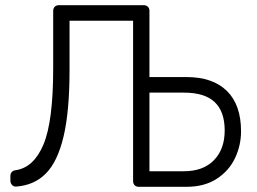

<svg xmlns="http://www.w3.org/2000/svg" viewBox="-20 -720 989 740"><path d="M43 -1Q33 0 26.5 -7Q20 -14 20 -24V-42Q20 -51 25.5 -57Q31 -63 40 -64Q110 -74 147.5 -163Q185 -252 185 -457V-678Q185 -688 191 -694Q197 -700 207 -700H534Q544 -700 550 -694Q556 -688 556 -678V-423H699Q800 -423 854.5 -369.5Q909 -316 909 -214Q909 -160 886 -111Q863 -62 815.5 -31Q768 0 699 0H515Q505 0 499 -6Q493 -12 493 -22V-640H248V-449Q248 -291 225 -194Q202 -97 157 -51.5Q112 -6 43 -1ZM689 -60Q763 -60 804.5 -102.5Q846 -145 846 -217Q846 -290 807.5 -326.5Q769 -363 689 -363H556V-60Z"/></svg>

Font: Rubik AZ
Style: Regular
Weight: 300
Designer: Hubert and Fischer
Foundry: Hubert & Fischer
Version: Version 2.000